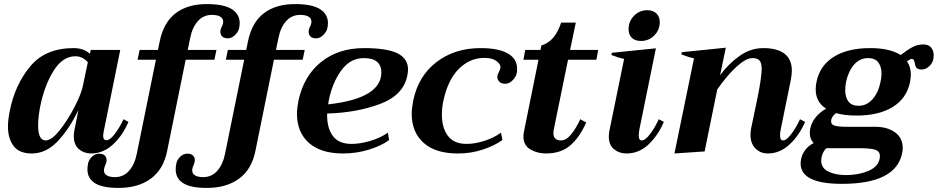

<svg xmlns="http://www.w3.org/2000/svg" viewBox="-20 -743 4601 942"><path d="M19 -123Q19 -154 28 -199Q53 -326 127.5 -416.5Q202 -507 341 -507Q391 -507 421 -479L425 -498H570L490 -104Q486 -84 486 -77Q486 -55 503 -55Q520 -55 544 -87Q568 -119 586 -158L610 -145Q582 -78 534 -34Q486 10 427 10Q392 10 367 -11.5Q342 -33 342 -75Q342 -88 345 -104L365 -204Q320 -110 263 -50Q206 10 136 10Q74 10 46.5 -27Q19 -64 19 -123ZM386 -319 411 -438Q384 -467 350 -467Q287 -467 242.5 -395Q198 -323 178 -224Q175 -211 171 -182.5Q167 -154 167 -128Q167 -54 204 -54Q233 -54 272.5 -103.5Q312 -153 345.5 -218Q379 -283 386 -319Z M1156 -629Q1156 -618 1153 -604Q1149 -587 1133 -571Q1117 -555 1098 -555Q1076 -555 1067.5 -567Q1059 -579 1062 -596Q1063 -602 1068 -612Q1073 -622 1074 -628Q1075 -631 1075 -637Q1075 -653 1060.5 -661.5Q1046 -670 1020 -670Q978 -670 950.5 -639Q923 -608 913 -556L901 -498H1042L1032 -450H891L800 -2Q782 88 720 133.5Q658 179 562 179Q482 179 445.5 155.5Q409 132 409 88Q409 75 412 60Q415 42 430.5 26.5Q446 11 466 11Q485 11 494 20Q503 29 503 43Q503 52 497.5 65Q492 78 491 84Q490 87 490 93Q490 109 504 117.5Q518 126 544 126Q586 126 613.5 94.5Q641 63 651 12L745 -450H655L665 -498H755L764 -542Q783 -633 841.5 -678Q900 -723 995 -723Q1077 -723 1116.5 -698.5Q1156 -674 1156 -629Z M1589 -629Q1589 -618 1586 -604Q1582 -587 1566 -571Q1550 -555 1531 -555Q1509 -555 1500.5 -567Q1492 -579 1495 -596Q1496 -602 1501 -612Q1506 -622 1507 -628Q1508 -631 1508 -637Q1508 -653 1493.5 -661.5Q1479 -670 1453 -670Q1411 -670 1383.5 -639Q1356 -608 1346 -556L1334 -498H1475L1465 -450H1324L1233 -2Q1215 88 1153 133.5Q1091 179 995 179Q915 179 878.5 155.5Q842 132 842 88Q842 75 845 60Q848 42 863.5 26.5Q879 11 899 11Q918 11 927 20Q936 29 936 43Q936 52 930.5 65Q925 78 924 84Q923 87 923 93Q923 109 937 117.5Q951 126 977 126Q1019 126 1046.5 94.5Q1074 63 1084 12L1178 -450H1088L1098 -498H1188L1197 -542Q1216 -633 1274.5 -678Q1333 -723 1428 -723Q1510 -723 1549.5 -698.5Q1589 -674 1589 -629Z M1982 -401Q1982 -392 1978 -370Q1958 -275 1843.5 -232.5Q1729 -190 1585 -186Q1583 -119 1611.5 -78Q1640 -37 1705 -37Q1745 -37 1794.5 -51Q1844 -65 1883 -92L1889 -56Q1852 -28 1790.5 -9Q1729 10 1663 10Q1554 10 1495.5 -42Q1437 -94 1437 -185Q1437 -210 1444 -248Q1470 -370 1555 -438.5Q1640 -507 1766 -507Q1878 -507 1930 -481.5Q1982 -456 1982 -401ZM1765 -458Q1698 -458 1654 -397Q1610 -336 1593 -250L1590 -231Q1851 -260 1851 -388Q1851 -421 1830 -439.5Q1809 -458 1765 -458Z M2000 -185Q2000 -210 2007 -248Q2032 -370 2121.5 -438.5Q2211 -507 2338 -507Q2425 -507 2471 -481Q2517 -455 2517 -406Q2517 -391 2515 -383Q2511 -365 2494.5 -348.5Q2478 -332 2459 -332Q2440 -332 2430 -342Q2420 -352 2420 -366Q2420 -376 2428 -390Q2434 -402 2435 -410Q2438 -427 2416.5 -443Q2395 -459 2357 -459Q2285 -459 2231 -405Q2177 -351 2155 -247Q2148 -215 2148 -180Q2148 -116 2177.5 -76.5Q2207 -37 2269 -37Q2309 -37 2355.5 -51.5Q2402 -66 2438 -92L2445 -56Q2406 -28 2348.5 -9Q2291 10 2226 10Q2117 10 2058.5 -42Q2000 -94 2000 -185Z M2697 -108Q2695 -96 2695 -91Q2695 -54 2732 -54Q2758 -54 2782 -83.5Q2806 -113 2827 -158L2856 -142Q2825 -71 2779 -30.5Q2733 10 2658 10Q2616 10 2582 -10Q2548 -30 2548 -74Q2548 -86 2551 -99L2622 -450H2548L2557 -498H2632L2636 -520Q2703 -539 2733 -632H2805L2777 -498H2915L2906 -450H2767Z M3064 -599Q3064 -639 3091 -666Q3118 -693 3156 -693Q3184 -693 3200.5 -677Q3217 -661 3217 -635Q3217 -596 3190 -569Q3163 -542 3125 -542Q3096 -542 3080 -557.5Q3064 -573 3064 -599ZM2967 -73Q2967 -86 2970 -102L3042 -454Q3016 -459 2980 -473L2982 -484L3198 -506L3117 -108Q3114 -92 3114 -78Q3114 -54 3128 -54Q3146 -54 3170 -86Q3194 -118 3212 -158L3237 -145Q3208 -77 3161 -33.5Q3114 10 3054 10Q3018 10 2992.5 -11Q2967 -32 2967 -73Z M3930 -145Q3901 -78 3853.5 -34Q3806 10 3747 10Q3711 10 3686.5 -14.5Q3662 -39 3662 -82Q3662 -96 3665 -112L3698 -270Q3717 -368 3717 -404Q3717 -434 3706.5 -446Q3696 -458 3671 -458Q3640 -458 3593.5 -415.5Q3547 -373 3499 -304L3437 0L3289 10L3385 -457Q3362 -461 3323 -476L3325 -487L3541 -509L3513 -374Q3555 -431 3609 -469Q3663 -507 3725 -507Q3793 -507 3829 -479.5Q3865 -452 3865 -396Q3865 -378 3860 -351L3810 -106Q3807 -91 3807 -79Q3807 -54 3822 -54Q3839 -54 3863.5 -87Q3888 -120 3905 -158Z M4561 -470Q4561 -464 4559 -452Q4555 -433 4538.5 -417.5Q4522 -402 4502 -402Q4483 -402 4476.5 -410.5Q4470 -419 4468 -434Q4466 -444 4463 -449Q4460 -454 4453 -454Q4447 -454 4430 -442Q4449 -414 4449 -377Q4449 -367 4445 -341Q4429 -261 4360.5 -218.5Q4292 -176 4182 -176Q4124 -176 4082 -188Q4063 -175 4058 -155Q4055 -133 4073.5 -127Q4092 -121 4134 -121H4273Q4334 -121 4371.5 -93.5Q4409 -66 4409 -17Q4409 -5 4406 9Q4375 159 4111 159Q3908 159 3908 59Q3908 49 3911 35Q3915 14 3930.5 -7Q3946 -28 3972 -41Q3953 -60 3953 -91Q3953 -99 3955 -111Q3960 -139 3980 -165Q4000 -191 4033 -210Q3982 -242 3982 -305Q3982 -324 3986 -341Q4002 -421 4070.5 -464Q4139 -507 4249 -507Q4346 -507 4399 -473Q4431 -498 4456 -511.5Q4481 -525 4510 -525Q4535 -525 4548 -510Q4561 -495 4561 -470ZM4305 -381Q4305 -416 4289 -437Q4273 -458 4240 -458Q4198 -458 4170 -425.5Q4142 -393 4131 -341Q4127 -322 4127 -301Q4127 -265 4143 -244.5Q4159 -224 4192 -224Q4233 -224 4261.5 -257Q4290 -290 4300 -341Q4305 -364 4305 -381ZM4044 -16H4034Q4017 1 4011 27Q4009 39 4009 44Q4009 82 4044.5 99Q4080 116 4131 116Q4191 116 4239.5 96Q4288 76 4296 35Q4297 31 4297 23Q4297 -2 4272 -9Q4247 -16 4193 -16Z"/></svg>

Font: Trirong
Style: Bold Italic
Weight: 700
Italic angle: -12°
Designer: Katatrad Team
Foundry: CadsonDemak
Version: Version 1.001